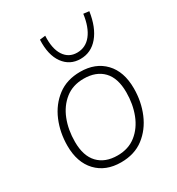

<svg xmlns="http://www.w3.org/2000/svg" viewBox="-178 -850 894 970"><g transform="rotate(-30 269.0 -365.0)"><path d="M245 8Q156 8 103.5 -47.5Q51 -103 51 -200Q51 -277 79 -343.5Q107 -410 161 -451Q215 -492 293 -492Q382 -492 434.5 -437Q487 -382 487 -284Q487 -207 459 -140.5Q431 -74 377.5 -33Q324 8 245 8ZM247 -31Q311 -31 355 -66Q399 -101 421.5 -159Q444 -217 444 -286Q444 -369 403.5 -411Q363 -453 291 -453Q227 -453 183 -418Q139 -383 116.5 -325.5Q94 -268 94 -198Q94 -116 134.5 -73.5Q175 -31 247 -31ZM329 -547Q267 -547 231 -596.5Q195 -646 199 -734L232 -738Q228 -664 254.5 -623.5Q281 -583 330 -583Q380 -583 412 -623.5Q444 -664 454 -738L487 -734Q474 -646 432.5 -596.5Q391 -547 329 -547Z"/></g></svg>

Font: Nunito Sans ExtraLight
Style: Italic
Weight: 200
Italic angle: -9°
Designer: Vernon Adams
Foundry: Vernon Adams
Version: Version 3.006; ttfautohint (v1.8.3)